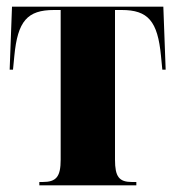

<svg xmlns="http://www.w3.org/2000/svg" viewBox="-20 -556 526 576"><path d="M98 0H389V-10H376C337 -10 325 -26 325 -77V-526H345C424 -526 453 -493 463 -388L467 -347H477L470 -536H16L9 -347H19L23 -388C33 -493 62 -526 142 -526H162V-77C162 -26 149 -10 108 -10H98Z"/></svg>

Font: Noto Serif Display ExtraCondensed Black
Style: Regular
Weight: 900
Width: 2
Designer: Monotype Design Team
Foundry: Monotype Imaging Inc.
Version: Version 2.009